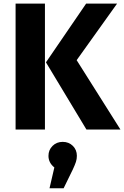

<svg xmlns="http://www.w3.org/2000/svg" viewBox="-20 -713 683 1057"><path d="M624.6 -693.2 402 -381.8 643 0H455.8L233 -369.8L454.2 -693.2ZM227.4 -693.2V0H65.8V-693.2ZM325.2 68Q358.8 68 381 90Q403.2 112 403.2 145Q403.2 162.2 398.1 178Q393 193.8 380 221.8L376.6 228.6L330.2 323.6H252.6L279.2 208.8Q246.8 183 246.8 145Q246.8 112.6 269.2 90.3Q291.6 68 325.2 68Z"/></svg>

Font: Firava
Style: Regular
Weight: 400
Designer: Carrois Corporate & Edenspiekermann AG
Foundry: Greg Finn Gibson
Version: Version 5.000